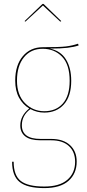

<svg xmlns="http://www.w3.org/2000/svg" viewBox="-20 -770 445 984"><path d="M383 -537Q359 -529 325.5 -525Q292 -521 235 -521Q290 -510 317.5 -466.5Q345 -423 345 -356Q345 -277 307.5 -235Q270 -193 207 -193Q169 -193 136 -211Q92 -179 92 -128Q92 -58 188 -58H242Q304 -58 338.5 -26.5Q373 5 373 58Q373 120 331 157Q289 194 207 194Q120 194 81 163Q42 132 42 59H50Q50 129 86.5 157.5Q123 186 207 186Q285 186 325 151.5Q365 117 365 59Q365 8 333 -21.5Q301 -51 242 -51H188Q135 -51 109.5 -71Q84 -91 84 -127Q84 -177 130 -214Q97 -234 77.5 -269.5Q58 -305 58 -357Q58 -436 97 -482Q136 -528 199 -528Q285 -528 318 -532Q351 -536 380 -546ZM67 -357Q67 -283 108 -241.5Q149 -200 207 -200Q267 -200 302 -239.5Q337 -279 337 -356Q337 -439 298 -479.5Q259 -520 199 -520Q138 -520 102.5 -476Q67 -432 67 -357ZM106 -662 198 -750H203L294 -662L289 -659L200 -742L110 -659Z"/></svg>

Font: Fira Sans Compressed Eight
Style: Regular
Weight: 100
Width: 1
Designer: bBox Type GmbH & Carrois Corporate GbR & Edenspiekermann AG
Foundry: bBox Type GmbH & Carrois Corporate GbR & Edenspiekermann AG
Version: Version 4.301